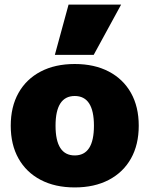

<svg xmlns="http://www.w3.org/2000/svg" viewBox="-20 -810 654 840"><path d="M307 10Q221 10 158 -23Q95 -56 61 -116.5Q27 -177 27 -260Q27 -343 61 -403.5Q95 -464 158 -497Q221 -530 307 -530Q393 -530 456 -497Q519 -464 553 -403.5Q587 -343 587 -260Q587 -177 553 -116.5Q519 -56 456 -23Q393 10 307 10ZM307 -130Q349 -130 370 -162.5Q391 -195 391 -260Q391 -325 370 -357.5Q349 -390 307 -390Q265 -390 244 -357.5Q223 -325 223 -260Q223 -195 244 -162.5Q265 -130 307 -130ZM390 -570H220L280 -790H510Z"/></svg>

Font: M PLUS 2 Black
Style: Regular
Weight: 900
Designer: Coji Morishita
Foundry: UNDERFOREST DESIGN
Version: Version 1.001